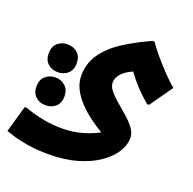

<svg xmlns="http://www.w3.org/2000/svg" viewBox="-169 -627 1027 1024"><g transform="rotate(20 344.0 -115.0)"><path d="M212 264Q140 264 86.5 254.5Q33 245 1 234.5Q-31 224 -37 222L6 71H17Q30 76 60 85Q90 94 134 102Q178 110 233 110Q293 110 345.5 94.5Q398 79 436 58Q402 38 366.5 12Q331 -14 300.5 -45.5Q270 -77 251 -113.5Q232 -150 232 -191Q232 -262 271.5 -317Q311 -372 377.5 -414.5Q444 -457 526 -494H537Q559 -462 590 -425.5Q621 -389 654 -354.5Q687 -320 716 -296L625 -167H614Q574 -201 543.5 -233.5Q513 -266 485 -305Q467 -298 447.5 -285Q428 -272 415 -253.5Q402 -235 402 -212Q402 -190 421 -167Q440 -144 468.5 -120Q497 -96 525.5 -71Q554 -46 573 -20Q592 6 592 34Q592 74 566.5 114.5Q541 155 491.5 189Q442 223 371.5 243.5Q301 264 212 264ZM107 -164Q74 -164 51 -184.5Q28 -205 28 -243Q28 -281 51 -301.5Q74 -322 107 -322Q141 -322 164 -301.5Q187 -281 187 -243Q187 -205 164 -184.5Q141 -164 107 -164ZM107 24Q73 24 50 3.5Q27 -17 27 -55Q27 -92 50 -113Q73 -134 107 -134Q140 -134 163 -113Q186 -92 186 -55Q186 -17 163 3.5Q140 24 107 24Z"/></g></svg>

Font: Kufam
Style: Bold
Weight: 700
Designer: Wael Morcos, Artur Schmal
Foundry: Original Type
Version: Version 1.300; ttfautohint (v1.8.3)